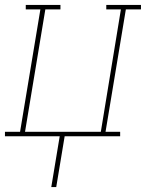

<svg xmlns="http://www.w3.org/2000/svg" viewBox="-57 -550 589 775"><path d="M150 205 184 0H-37V-18H24L106 -512H47V-530H187V-512H126L44 -18H350L431 -512H372V-530H512V-512H451L369 -18H428V0H204L170 205Z"/></svg>

Font: Iosevka Curly Slab ThObl
Style: Regular
Weight: 100
Italic angle: -9°
Monospace: yes
Designer: Belleve Invis
Foundry: Belleve Invis
Version: Version 11.0.0; ttfautohint (v1.8.3)